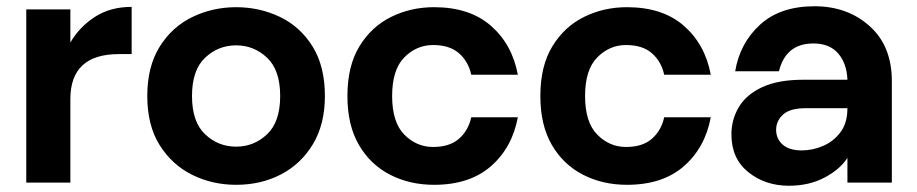

<svg xmlns="http://www.w3.org/2000/svg" viewBox="-20 -584 2932 614"><path d="M205 0H64V-554H205V-448Q234 -498 283.5 -530Q333 -562 401 -562V-411H360Q205 -411 205 -267Z M735 7Q659 7 594.5 -25Q530 -57 490.5 -120Q451 -183 451 -277Q451 -371 490.5 -434.5Q530 -498 595 -529.5Q660 -561 735 -561Q810 -561 875 -530Q940 -499 979.5 -435.5Q1019 -372 1019 -277Q1019 -187 981 -123.5Q943 -60 879 -26.5Q815 7 735 7ZM735 -115Q792 -115 834 -154.5Q876 -194 876 -277Q876 -360 834 -399.5Q792 -439 735 -439Q678 -439 636 -399.5Q594 -360 594 -277Q594 -194 636 -154.5Q678 -115 735 -115Z M1368 7Q1290 7 1227 -25.5Q1164 -58 1127.5 -121Q1091 -184 1091 -277Q1091 -373 1129.5 -436Q1168 -499 1231 -530Q1294 -561 1368 -561Q1482 -561 1550 -501.5Q1618 -442 1636 -345H1487Q1478 -387 1448 -413.5Q1418 -440 1365 -440Q1312 -440 1273 -400.5Q1234 -361 1234 -277Q1234 -193 1273 -153.5Q1312 -114 1365 -114Q1418 -114 1448 -140.5Q1478 -167 1487 -209H1636Q1618 -112 1550 -52.5Q1482 7 1368 7Z M1985 7Q1907 7 1844 -25.5Q1781 -58 1744.5 -121Q1708 -184 1708 -277Q1708 -373 1746.5 -436Q1785 -499 1848 -530Q1911 -561 1985 -561Q2099 -561 2167 -501.5Q2235 -442 2253 -345H2104Q2095 -387 2065 -413.5Q2035 -440 1982 -440Q1929 -440 1890 -400.5Q1851 -361 1851 -277Q1851 -193 1890 -153.5Q1929 -114 1982 -114Q2035 -114 2065 -140.5Q2095 -167 2104 -209H2253Q2235 -112 2167 -52.5Q2099 7 1985 7Z M2503 10Q2427 10 2373 -33.5Q2319 -77 2319 -154Q2319 -202 2343 -242Q2367 -282 2418 -305.5Q2469 -329 2549 -329H2690Q2688 -381 2660.5 -413Q2633 -445 2581 -445Q2493 -445 2471 -356H2331Q2346 -446 2410.5 -505Q2475 -564 2585 -564Q2690 -564 2761 -500.5Q2832 -437 2832 -325V0H2690V-79Q2666 -42 2616.5 -16Q2567 10 2503 10ZM2544 -103Q2579 -103 2612.5 -117.5Q2646 -132 2668 -161.5Q2690 -191 2690 -238H2557Q2506 -238 2484 -217.5Q2462 -197 2462 -169Q2462 -140 2483 -121.5Q2504 -103 2544 -103Z"/></svg>

Font: Ulagadi Sans SemiBold
Style: Regular
Weight: 600
Designer: Ninad Kale (Devanagari), Jonny Pinhorn (Latin)
Foundry: Indian Type Foundry
Version: Version 3.01;March 29, 2020;FontCreator 12.0.0.2522 64-bit; 